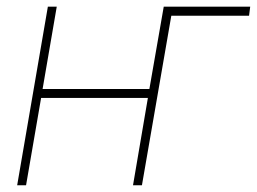

<svg xmlns="http://www.w3.org/2000/svg" viewBox="-20 -548 760 568"><path d="M106 -284.7H421.9L464.4 -528.3H720.2L716.8 -501.5H486.8L399.9 0H373.5L417.5 -258.3H101.6L57.1 0H30.8L121.6 -528.3H147.9Z"/></svg>

Font: Roboto Thin
Style: Italic
Weight: 250
Italic angle: -12°
Designer: Google
Version: Version 2.134; 2016